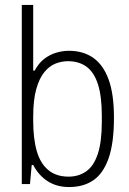

<svg xmlns="http://www.w3.org/2000/svg" viewBox="-20 -743 520 775"><path d="M259 12Q209 12 172.5 -11.5Q136 -35 114 -77H108L101 0H68V-723H114V-458H120Q136 -488 158 -505Q180 -522 206 -530Q232 -538 258 -538Q316 -538 356.5 -509.5Q397 -481 418.5 -422Q440 -363 440 -268Q440 -166 418.5 -104.5Q397 -43 357 -15.5Q317 12 259 12ZM257 -30Q297 -30 327.5 -51Q358 -72 374.5 -121Q391 -170 391 -252V-275Q391 -354 375.5 -402.5Q360 -451 329.5 -473.5Q299 -496 254 -496Q229 -496 204.5 -486.5Q180 -477 159.5 -452.5Q139 -428 126.5 -384Q114 -340 114 -272V-256Q114 -183 128.5 -133Q143 -83 175 -56.5Q207 -30 257 -30Z"/></svg>

Font: Archivo SemiCondensed Thin
Style: Regular
Weight: 250
Width: 4
Designer: Hector Gatti
Foundry: Omnibus-Type
Version: Version 2.001